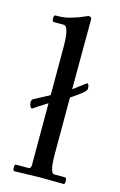

<svg xmlns="http://www.w3.org/2000/svg" viewBox="-116 -797 532 850"><g transform="rotate(15 149.5 -372.5)"><path d="M157 -1 41 2Q34 2 34 -13Q34 -28 39 -28H97Q109 -28 109 -45V-328Q58 -296 46 -287Q40 -285 35.5 -293Q31 -301 31 -312Q31 -323 39 -328L109 -365V-584Q109 -681 84 -681H39Q31 -681 31 -696Q31 -711 37 -711Q78 -711 103 -718.5Q128 -726 138 -729.5Q148 -733 162.5 -739.5Q177 -746 180 -747Q195 -747 195 -735Q195 -731 194.5 -613.5Q194 -496 194 -415L249 -456Q256 -461 260 -447Q261 -442 261 -434Q261 -420 194 -377V-118Q194 -30 215 -30H264Q272 -30 272 -15Q272 0 266 0Z"/></g></svg>

Font: Sedan SC
Style: Regular
Weight: 400
Designer: Sebastian Salazar
Foundry: Sebastian Salazar
Version: Version 1.001